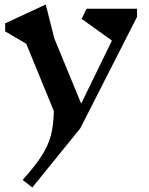

<svg xmlns="http://www.w3.org/2000/svg" viewBox="-20 -572 666 856"><path d="M591 -497 338 0 124 264 81 230Q136 169 165.5 123Q195 77 207 31Q219 -15 220 -77L97 -377L3 -432V-468L184 -552L222 -401L342 -110L479 -391L344 -488L366 -533H591Z"/></svg>

Font: Inknut Antiqua Medium
Style: Regular
Weight: 500
Designer: Claus Eggers Sørensen
Foundry: Claus Eggers Sørensen
Version: Version 1.003; ttfautohint (v1.8.2) -l 8 -r 50 -G 200 -x 14 